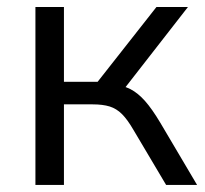

<svg xmlns="http://www.w3.org/2000/svg" viewBox="-20 -522 578 542"><path d="M80 0V-502.3H160.5V-291.1H255.6L421.7 -502.3H510.6L321.4 -259.4L298.6 -284Q327.7 -281 348.7 -270.1Q369.6 -259.2 389.4 -236.9Q409.2 -214.6 432.4 -175.7L536.3 0H448.9L356.5 -155.7Q339.8 -184.5 324.4 -199.9Q309 -215.3 289.6 -221.4Q270.2 -227.4 241.3 -227.4H160.5V0Z"/></svg>

Font: Mulish ExtraLight
Style: Regular
Weight: 200
Designer: Vernon Adams
Foundry: Vernon Adams
Version: Version 3.603